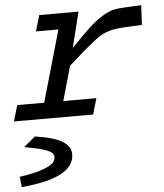

<svg xmlns="http://www.w3.org/2000/svg" viewBox="-67 -517 735 860"><g transform="rotate(-5 300.5 -86.5)"><path d="M7.8 -71.8H128.9L221.2 -393.1H120.1L141.1 -464.8H317.9L277.8 -305.2Q331.1 -360.4 362.5 -389.6Q394 -418.9 423.3 -436.8Q452.6 -454.6 474.6 -459.5Q496.6 -464.4 532.2 -465.8L600.1 -469.2L595.2 -380.9L515.1 -377Q485.4 -375 468.3 -371.8Q451.2 -368.7 431.4 -361.3Q411.6 -354 387.9 -336.2Q364.3 -318.4 335.9 -294.4Q307.6 -270.5 258.8 -226.1L214.8 -71.8H363.8L342.8 0H-13.2ZM-3.9 295.9 -8.8 250 -7.8 249Q55.2 240.2 92.8 226.8Q130.4 213.4 142.1 201.2Q153.8 189 153.8 173.8Q153.8 163.1 144.3 154.5Q134.8 146 105.2 136.7Q75.7 127.4 24.9 119.1V116.2L74.2 75.2Q161.1 87.9 197.5 111.1Q233.9 134.3 233.9 168Q233.9 275.4 -3.9 295.9Z"/></g></svg>

Font: IntelOne Mono
Style: Italic
Weight: 400
Italic angle: -16°
Designer: Fred Shallcrass
Foundry: Frere-Jones Type LLC
Version: Version 1.200;hotconv 1.1.0;makeotfexe 2.6.0;FJTRelease1.2